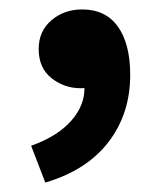

<svg xmlns="http://www.w3.org/2000/svg" viewBox="-20 -193 340 407"><path d="M76 194 46 116Q102 96 131 63Q160 30 159 -8L156 -106L204 -24Q193 -15 179.5 -10.5Q166 -6 151 -6Q116 -6 89 -27.5Q62 -49 62 -89Q62 -127 89 -150Q116 -173 154 -173Q204 -173 230 -136.5Q256 -100 256 -34Q256 48 210 108Q164 168 76 194Z"/></svg>

Font: Source Sans 3 ExtraLight
Style: Bold
Weight: 700
Version: Version 3.052;hotconv 1.1.0;makeotfexe 2.6.0